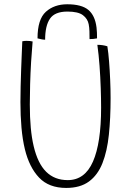

<svg xmlns="http://www.w3.org/2000/svg" viewBox="-20 -880 646 921"><path d="M297.5 21.5Q214.5 21.5 167.5 -28Q120.5 -77.5 99.5 -163.5Q88 -211 83 -268.2Q78 -325.5 78 -390Q78 -424.5 79 -465.5Q80 -506.5 81.5 -547.8Q83 -589 84.5 -624.2Q86 -659.5 87 -682Q97 -684 107 -684Q125.5 -684 136.5 -681Q132.5 -637 129.2 -583.2Q126 -529.5 124.5 -476Q123 -422.5 123 -378.5Q123 -256.5 141.5 -179Q161 -96 201.5 -56Q242 -16 305 -16Q387 -16 426 -105Q465 -194 465 -364Q465 -405 463.2 -457.5Q461.5 -510 457.5 -564.2Q453.5 -618.5 447 -665Q472.5 -665 495 -658Q500 -627 503.2 -585Q506.5 -543 508.5 -497.2Q510.5 -451.5 510.5 -409Q510.5 -312.5 502.2 -233.5Q494 -154.5 471.5 -97.5Q449 -40.5 407 -9.5Q365 21.5 297.5 21.5ZM196.5 -689.5Q188 -689.5 177.5 -691.8Q167 -694 160 -696Q160 -787.5 200 -823.5Q240 -859.5 302.5 -859.5Q371.5 -859.5 403.8 -832.5Q436 -805.5 443 -748.5Q444.5 -736.5 445 -723.5Q445.5 -710.5 445.5 -696Q435.5 -694 427.5 -693.2Q419.5 -692.5 409.5 -692.5Q409.5 -711.5 409 -729.8Q408.5 -748 405.5 -763.5Q400.5 -790 377.8 -807.2Q355 -824.5 303.5 -824.5Q243 -824.5 219.8 -790.5Q196.5 -756.5 196.5 -689.5Z"/></svg>

Font: Grandstander Thin
Style: Regular
Weight: 100
Designer: Tyler Finck
Foundry: Etcetera Type Co
Version: Version 1.200; ttfautohint (v1.8.3)